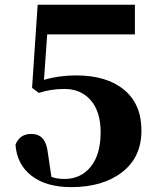

<svg xmlns="http://www.w3.org/2000/svg" viewBox="-20 -767 647 804"><path d="M177.7 -623 164.1 -432.6Q226.6 -451.2 298.8 -451.2Q426.8 -451.2 499.5 -391.1Q572.3 -331.1 572.3 -220.7Q572.3 -108.4 491.2 -45.9Q410.2 16.6 278.3 16.6Q173.8 16.6 112.3 -30.8Q50.8 -78.1 44.9 -161.1Q62.5 -206.1 110.4 -206.1Q141.6 -206.1 158.7 -187Q175.8 -168 180.7 -125L195.3 -26.4Q218.8 -17.6 250 -17.6Q318.4 -17.6 359.9 -68.8Q401.4 -120.1 401.4 -212.9Q401.4 -298.8 360.4 -346.7Q319.3 -394.5 250 -394.5Q192.4 -394.5 142.6 -377.9L114.3 -399.4L137.7 -747.1H544.9V-623Z"/></svg>

Font: Bpmf Zihi Serif Heavy
Style: Heavy
Weight: 900
Foundry: But Ko
Version: Version 1.320